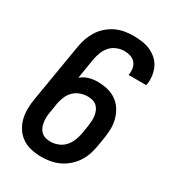

<svg xmlns="http://www.w3.org/2000/svg" viewBox="-182 -845 863 955"><g transform="rotate(30 250.0 -367.5)"><path d="M205 8Q175 8 147 2Q119 -4 96 -19Q73 -34 57.5 -56.5Q42 -79 34.5 -106Q27 -133 27 -162.5Q27 -192 32 -221L88 -556Q92 -581 100.5 -605.5Q109 -630 123 -652.5Q137 -675 157.5 -693Q178 -711 201.5 -722.5Q225 -734 250.5 -738.5Q276 -743 301 -743Q327 -743 352 -739.5Q377 -736 398.5 -726.5Q420 -717 438 -701.5Q456 -686 466.5 -664.5Q477 -643 480.5 -618Q484 -593 480 -568L479 -562H378V-565Q381 -583 378 -600.5Q375 -618 364 -631Q353 -644 336 -649.5Q319 -655 301 -655Q280 -655 258.5 -646.5Q237 -638 222 -621.5Q207 -605 199 -584Q191 -563 187 -542L168 -425Q188 -442 212.5 -449Q237 -456 262 -456Q291 -456 318.5 -449.5Q346 -443 368.5 -427.5Q391 -412 405.5 -389.5Q420 -367 427.5 -340.5Q435 -314 434.5 -285Q434 -256 429 -227L421 -179Q417 -154 408.5 -129Q400 -104 385.5 -82Q371 -60 350.5 -42Q330 -24 305.5 -12.5Q281 -1 255.5 3.5Q230 8 205 8ZM206 -80Q227 -80 249 -88.5Q271 -97 286 -113.5Q301 -130 309.5 -151Q318 -172 322 -193L330 -241Q332 -256 333 -271Q334 -286 332 -300.5Q330 -315 324.5 -328Q319 -341 309 -350.5Q299 -360 285 -364Q271 -368 256 -368Q236 -368 215 -361Q194 -354 178 -338.5Q162 -323 153.5 -303Q145 -283 141 -263L132 -207Q129 -192 128.5 -177Q128 -162 130 -147.5Q132 -133 137.5 -120Q143 -107 153 -97.5Q163 -88 177 -84Q191 -80 206 -80Z"/></g></svg>

Font: Iosevka SS18 Semibold
Style: Italic
Weight: 600
Italic angle: -9°
Monospace: yes
Designer: Belleve Invis
Foundry: Belleve Invis
Version: Version 25.1.1; ttfautohint (v1.8.4)